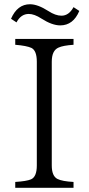

<svg xmlns="http://www.w3.org/2000/svg" viewBox="-20 -899 419 909"><path d="M328.1 -9.8H52.2V-37.6Q105.5 -41 126.5 -49.8Q154.3 -61.5 154.3 -115.7V-606.9Q154.3 -658.7 129.4 -671.9Q106.4 -682.6 52.2 -687V-714.8H328.1V-687Q278.3 -683.6 257.3 -673.8Q225.1 -660.2 225.1 -606.9V-115.7Q225.1 -65.4 252 -51.8Q274.4 -40.5 328.1 -37.6ZM32.2 -810.1Q62 -878.9 122.1 -878.9Q158.7 -878.9 209 -846.7Q242.7 -824.7 271 -824.7Q306.2 -824.7 328.1 -865.2L355.5 -847.2Q326.7 -778.8 265.1 -778.8Q226.6 -778.8 176.3 -811Q142.6 -833 116.2 -833Q79.1 -833 58.1 -793Z"/></svg>

Font: I.Ming
Style: Regular
Weight: 400
Designer: Ichiten Fonts Project
Version: Version 6.11; Dec 27, 2019